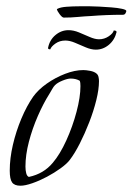

<svg xmlns="http://www.w3.org/2000/svg" viewBox="-20 -586 422 611"><path d="M45 5Q26 5 18.5 -5.5Q11 -16 11 -43Q11 -82 21 -125Q31 -168 48 -208.5Q65 -249 86 -279Q102 -301 129 -320Q156 -339 187 -351Q218 -363 245 -363Q254 -363 267 -360.5Q280 -358 287 -352Q292 -348 293.5 -341Q295 -334 295 -328Q295 -302 286.5 -267.5Q278 -233 264 -197Q250 -161 234 -129.5Q218 -98 202 -77Q193 -65 173 -50.5Q153 -36 129.5 -23.5Q106 -11 83 -3Q60 5 45 5ZM72 -23Q119 -33 148 -68Q171 -95 191 -139Q211 -183 223.5 -230Q236 -277 236 -312Q236 -315 235.5 -322Q235 -329 232 -330Q220 -336 205 -336Q195 -336 179 -329.5Q163 -323 155 -315Q150 -310 145.5 -301.5Q141 -293 137 -287Q118 -257 100.5 -217Q83 -177 72 -135Q61 -93 61 -56Q61 -44 63.5 -34.5Q66 -25 72 -23ZM285 -428Q270 -428 252.5 -435.5Q235 -443 218.5 -450Q202 -457 188 -457Q170 -457 156.5 -447.5Q143 -438 140 -429Q132 -429 133 -434Q138 -459 156.5 -474.5Q175 -490 198 -490Q214 -490 231 -483Q248 -476 265 -468.5Q282 -461 295 -461Q312 -461 326 -470.5Q340 -480 342 -489Q351 -489 351 -484Q345 -459 326.5 -443.5Q308 -428 285 -428ZM183 -530Q178 -530 170 -540.5Q162 -551 161 -557L163 -558Q172 -563 192 -564.5Q212 -566 233.5 -566Q255 -566 266 -566Q277 -566 296 -565Q315 -564 334.5 -562.5Q354 -561 368 -558Q382 -555 382 -551Q382 -549 379.5 -544Q377 -539 371 -539Q345 -539 319.5 -538Q294 -537 269 -535Q248 -534 227 -532Q206 -530 183 -530Z"/></svg>

Font: Beau Rivage
Style: Regular
Weight: 400
Designer: Robert E. Leuschke
Foundry: Robert E. Leuschke
Version: Version 1.010; ttfautohint (v1.8.3)